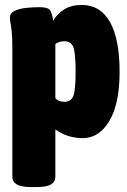

<svg xmlns="http://www.w3.org/2000/svg" viewBox="-20 -551 514 777"><path d="M106 206Q66 206 48 195.5Q30 185 30 164V-349Q30 -398 27.5 -422Q25 -446 22.5 -457.5Q20 -469 20 -480Q20 -498 39 -507Q58 -516 85.5 -519Q113 -522 139 -522Q172 -522 181.5 -510.5Q191 -499 195 -467Q211 -495 240 -513Q269 -531 311 -531Q386 -531 425 -462Q464 -393 464 -260Q464 -131 422.5 -61.5Q381 8 315 8Q253 8 204 -27V164Q204 185 186 195.5Q168 206 128 206ZM240 -139Q268 -139 277 -163.5Q286 -188 286 -261Q286 -335 277 -359.5Q268 -384 240 -384Q219 -384 204 -373V-154Q210 -146 220 -142.5Q230 -139 240 -139Z"/></svg>

Font: Asap Condensed Black
Style: Regular
Weight: 900
Width: 3
Designer: Pablo Cosgaya
Foundry: Omnibus-Type
Version: Version 3.001; ttfautohint (v1.8.4.7-5d5b)